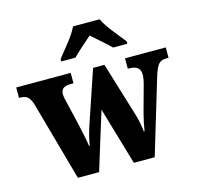

<svg xmlns="http://www.w3.org/2000/svg" viewBox="-114 -881 1024 997"><g transform="rotate(-15 398.0 -383.0)"><path d="M257 -619V-606H333C356 -630 405 -672 434 -698C462 -672 515 -628 536 -606H612V-619C583 -657 526 -721 506 -766H363C344 -721 286 -657 257 -619ZM65 -427 184 0H298L394 -310L485 0H597L718 -402C738 -466 752 -480 788 -480H800V-536H581V-480H587C628 -480 648 -465 648 -431C648 -420 645 -398 640 -381L601 -239C591 -201 586 -175 581 -144H577C575 -167 569 -203 559 -236L469 -531H408L313 -250C301 -214 291 -176 287 -145H283C279 -175 268 -227 257 -275L229 -394C225 -409 221 -427 221 -438C221 -471 240 -480 278 -480H289V-536H-4V-480H-1C35 -480 51 -470 65 -427Z"/></g></svg>

Font: Noto Serif Tamil SemiCondensed ExtraBold
Style: Italic
Weight: 800
Width: 4
Italic angle: -12°
Designer: Indian Type Foundry, Tom Grace, and the Monotype Design Team
Foundry: Monotype Imaging Inc.
Version: Version 2.003